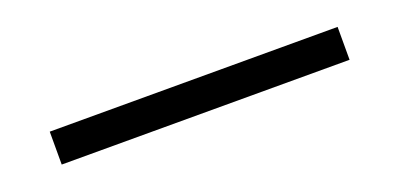

<svg xmlns="http://www.w3.org/2000/svg" viewBox="-15 -55 731 351"><g transform="rotate(-20 350.0 120.0)"><path d="M70 88V152H630V88Z"/></g></svg>

Font: Kawkab Mono Light
Style: Regular
Weight: 300
Monospace: yes
Designer: Abdullah Arif
Foundry: Abdullah Arif
Version: Version 1.000;PS 000.500;hotconv 1.0.88;makeotf.lib2.5.64775